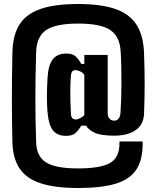

<svg xmlns="http://www.w3.org/2000/svg" viewBox="-20 -780 784 961"><path d="M371 161Q255 161 183 137.2Q111 113.5 77.2 62Q43.5 10.5 42 -73Q41 -123 40.2 -171Q39.5 -219 39.5 -270.8Q39.5 -322.5 40 -382.2Q40.5 -442 42 -515Q43.5 -602.5 77.2 -656.5Q111 -710.5 183 -735.2Q255 -760 371 -760Q485 -760 556.8 -735.2Q628.5 -710.5 663.2 -656.2Q698 -602 701 -514Q702.5 -473 703.2 -434.5Q704 -396 704 -358.8Q704 -321.5 703.2 -284.8Q702.5 -248 701 -211Q699 -156.5 659.2 -128.8Q619.5 -101 552 -101Q484 -101 452.8 -116.2Q421.5 -131.5 411 -151H387Q373 -128 357.8 -114Q342.5 -100 310 -100Q267.5 -100 245.5 -127Q223.5 -154 218 -217Q215.5 -246 215 -277.2Q214.5 -308.5 215.5 -338.2Q216.5 -368 218 -392Q222 -456.5 245 -484.2Q268 -512 312 -512Q341.5 -512 356.8 -499.2Q372 -486.5 387 -460H402V-505H519V-214Q519 -196 528 -186Q537 -176 552 -176Q565.5 -176 573.5 -186.2Q581.5 -196.5 583 -215Q585 -241.5 586.2 -277.2Q587.5 -313 587.8 -353.8Q588 -394.5 587.2 -437.2Q586.5 -480 584 -521Q580.5 -595.5 533.2 -628.8Q486 -662 371 -662Q258.5 -662 211 -629.5Q163.5 -597 161 -521Q159 -458.5 158 -401Q157 -343.5 157 -288.5Q157 -233.5 158 -178.8Q159 -124 161 -66Q163.5 3.5 211 33.2Q258.5 63 371 63Q481.5 63 529.8 36.2Q578 9.5 578 -61Q578 -64 578 -66.5Q578 -69 578 -72H694Q694 -69 694 -66.5Q694 -64 694 -61Q694 21.5 661.5 70Q629 118.5 557.8 139.8Q486.5 161 371 161ZM360 -182Q368.5 -182 382.2 -189Q396 -196 402 -205V-404Q397 -415.5 382 -422.2Q367 -429 360 -429Q346 -429 341 -421.8Q336 -414.5 335 -403Q332.5 -366.5 332 -337.5Q331.5 -308.5 332.2 -278.8Q333 -249 335 -210Q336 -194.5 342.5 -188.2Q349 -182 360 -182Z"/></svg>

Font: Big Shoulders Text Thin Black
Style: Regular
Weight: 900
Version: Version 2.002